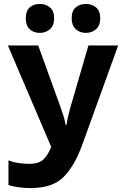

<svg xmlns="http://www.w3.org/2000/svg" viewBox="-20 -945 640 975"><path d="M255 -852Q255 -889 234 -907Q213 -925 182 -925Q151 -925 131 -907.5Q111 -890 111 -852Q111 -815 131 -796.5Q151 -778 182 -778Q213 -778 234 -797Q255 -816 255 -852ZM489 -852Q489 -889 468 -907Q447 -925 416 -925Q385 -925 364.5 -907.5Q344 -890 344 -852Q344 -816 364.5 -797Q385 -778 416 -778Q447 -778 468 -797Q489 -816 489 -852ZM397 -208 580 -714H429L339 -405Q333 -383 327 -359.5Q321 -336 318 -311H313Q309 -336 301.5 -359.5Q294 -383 287 -402L174 -714H20L240 -199Q226 -162 202.5 -137.5Q179 -113 129 -113Q104 -113 75.5 -117Q47 -121 23 -131V-5Q74 10 136 10Q248 10 304 -47.5Q360 -105 397 -208Z"/></svg>

Font: Noto Sans Mono UI
Style: Bold
Weight: 700
Designer: Monotype Design team
Foundry: Monotype Imaging Inc.
Version: 1.000